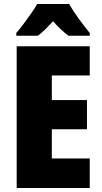

<svg xmlns="http://www.w3.org/2000/svg" viewBox="-20 -947 515 967"><path d="M432 0H64V-714H432V-567H241V-443H418V-296H241V-149H432ZM328 -927Q347 -894 375 -855Q403 -816 432 -781V-767H325Q307 -780 288 -798Q269 -816 247 -840Q224 -815 205.5 -797Q187 -779 171 -767H62V-781Q77 -798 97.5 -825Q118 -852 137.5 -880Q157 -908 167 -927Z"/></svg>

Font: Noto Sans Ethiopic Condensed Black
Style: Regular
Weight: 900
Width: 3
Designer: Monotype Design Team
Foundry: Monotype Imaging Inc.
Version: Version 2.102; ttfautohint (v1.8.4.7-5d5b)